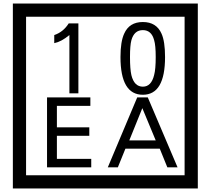

<svg xmlns="http://www.w3.org/2000/svg" viewBox="-20 -980 1195 1090"><path d="M1103 90H53V-960H1103ZM1028 15V-885H128V15ZM425 -450H374V-781Q328 -743 288 -735V-781Q339 -798 370 -847H425ZM917 -656Q917 -442 791 -442Q664 -442 664 -656Q664 -744 685 -789Q714 -855 791 -855Q868 -855 897 -789Q917 -745 917 -656ZM864 -656Q864 -723 855 -752Q840 -809 791 -809Q742 -809 726 -752Q718 -723 718 -656Q718 -587 726 -553Q742 -488 791 -488Q839 -488 855 -554Q864 -587 864 -656ZM498 -30H247V-427H493V-379H303V-257H487V-209H303V-78H498ZM988 -30H930L887 -136H692L649 -30H592L759 -427H819ZM864 -183 788 -366 714 -183Z"/></svg>

Font: Unicode BMP Fallback SIL
Style: Regular
Weight: 400
Foundry: NRSI, SIL International
Version: Version 5.1 Based on Unicode 5.1